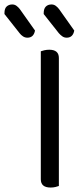

<svg xmlns="http://www.w3.org/2000/svg" viewBox="-93 -836 375 861"><path d="M171 -2Q166 0 156 2.5Q146 5 134 5Q90 5 90 -32V-606Q95 -608 105.5 -610.5Q116 -613 128 -613Q171 -613 171 -576ZM-73 -773V-777Q-73 -798 -63 -807Q-53 -816 -38 -816Q-27 -816 -18.5 -809.5Q-10 -803 -4 -795L64 -699Q58 -667 30 -667Q19 -667 10 -673Q1 -679 -5 -687ZM103 -773V-777Q103 -797 112.5 -806.5Q122 -816 138 -816Q149 -816 157.5 -809.5Q166 -803 172 -795L240 -699Q234 -667 206 -667Q195 -667 186.5 -673Q178 -679 171 -687Z"/></svg>

Font: Baloo Thambi 2
Style: Regular
Weight: 400
Designer: Aadarsh Rajan and Ek Type
Foundry: Ek Type
Version: Version 1.640;hotconv 1.0.111;makeotfexe 2.5.65597; ttfautoh